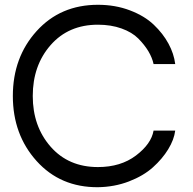

<svg xmlns="http://www.w3.org/2000/svg" viewBox="-20 -780 815 810"><path d="M393.1 9.8Q234.9 10.7 134.5 -100.6Q34.2 -211.9 34.2 -375Q34.2 -538.1 134.5 -648.9Q234.9 -759.8 393.1 -759.8Q466.3 -759.8 528.1 -736.3Q589.8 -712.9 628.9 -675.5Q668 -638.2 690.9 -595.7Q713.9 -553.2 719.2 -509.8H627.9Q622.1 -536.6 606 -563.7Q589.8 -590.8 563.5 -617.4Q537.1 -644 492.7 -659.9Q448.2 -675.8 393.1 -675.8Q269 -675.8 193.6 -589.8Q118.2 -503.9 118.2 -375Q118.2 -247.1 193.6 -161.1Q269 -75.2 393.1 -75.2Q489.3 -75.2 553.7 -124Q618.2 -172.9 627.9 -229H719.2Q714.4 -190.9 689.7 -150.4Q665 -109.9 625 -74Q585 -38.1 523.9 -14.6Q462.9 8.8 393.1 9.8Z"/></svg>

Font: Oakes Grotesk
Style: Regular
Weight: 400
Designer: Samuel Oakes
Foundry: Samuel Oakes
Version: Version 1.0 | wf-rip DC20170320